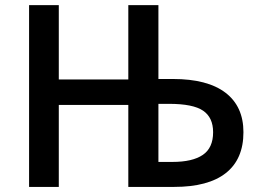

<svg xmlns="http://www.w3.org/2000/svg" viewBox="-20 -734 1017 754"><path d="M936 -214.8Q936 -108.9 866.9 -54.4Q797.9 0 664.1 0H483.9V-321.8H210.9V0H94.2V-713.9H210.9V-421.9H483.9V-713.9H602.1V-423.8H659.2Q794.9 -423.8 865.5 -369.9Q936 -315.9 936 -214.8ZM602.1 -98.1H657.2Q735.8 -98.1 776.4 -125.7Q816.9 -153.3 816.9 -214.8Q816.9 -272.5 777.6 -299.3Q738.3 -326.2 644 -326.2H602.1Z"/></svg>

Font: Open Sans Semibold
Style: Regular
Weight: 600
Foundry: Ascender Corporation
Version: Version 1.10; ttfautohint (v1.5.65-e2d9)